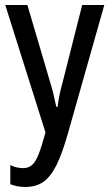

<svg xmlns="http://www.w3.org/2000/svg" viewBox="-20 -734 435 764"><path d="M250 -202Q227 -121 204 -75.5Q181 -30 152 -10Q123 10 80 10Q49 10 21 -1V-77Q46 -65 72 -65Q93 -65 107 -77Q121 -89 133 -118.5Q145 -148 161 -207L1 -714H89L181 -402Q192 -368 204 -309H209Q216 -361 227 -398L307 -714H395Z"/></svg>

Font: Noto Sans UI Cond
Style: Regular
Weight: 400
Width: 3
Designer: Monotype Design Team
Foundry: Monotype Imaging Inc.
Version: Version 1.001